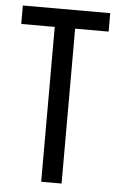

<svg xmlns="http://www.w3.org/2000/svg" viewBox="-52 -751 485 788"><g transform="rotate(5 190.5 -357.0)"><path d="M232 0H148V-638H10V-714H370V-638H232Z"/></g></svg>

Font: Noto Sans Georgian ExtraCondensed
Style: Regular
Weight: 400
Width: 2
Designer: Monotype Design Team, Akaki Razmadze
Foundry: Google LLC
Version: Version 2.005; ttfautohint (v1.8.4.7-5d5b)